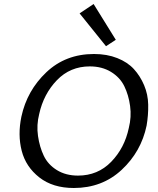

<svg xmlns="http://www.w3.org/2000/svg" viewBox="-20 -934 788 960"><path d="M510 -703 378 -867 448 -914 559 -735ZM349 6Q244 6 176.5 -47Q109 -100 88.5 -180Q68 -260 87 -351Q115 -481 211.5 -572.5Q308 -664 450 -664Q515 -664 566.5 -643.5Q618 -623 649.5 -588.5Q681 -554 700.5 -508Q720 -462 721 -410.5Q722 -359 713 -306Q686 -176 588.5 -85Q491 6 349 6ZM370 -56Q469 -56 536 -125Q603 -194 624 -294Q638 -349 630.5 -404Q623 -459 601.5 -503Q580 -547 535 -574.5Q490 -602 429 -602Q331 -602 264.5 -533Q198 -464 176 -364Q162 -309 170 -254Q178 -199 199 -155Q220 -111 264.5 -83.5Q309 -56 370 -56Z"/></svg>

Font: EauTest Medium
Style: Italic
Weight: 500
Italic angle: -12°
Designer: Christian Thalmann (Catharsis Fonts)
Version: Version 0.001;PS 000.001;hotconv 1.0.88;makeotf.lib2.5.64775